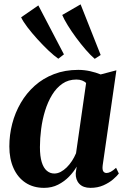

<svg xmlns="http://www.w3.org/2000/svg" viewBox="-20 -874 600 904"><path d="M463.5 -96Q461 -75.5 466.2 -67.5Q471.5 -59.5 481.5 -59.5Q490.5 -59.5 501.5 -65.2Q512.5 -71 526.5 -84L539.5 -57Q531 -45.5 512.5 -29.5Q494 -13.5 467 -1.5Q440 10.5 406 10.5Q371.5 10.5 353.5 -8.5Q335.5 -27.5 336.5 -58.5L341 -89.5Q327.5 -65.5 305.2 -42.5Q283 -19.5 253.5 -4.5Q224 10.5 187.5 10.5Q137 10.5 100.2 -13.8Q63.5 -38 43.8 -82Q24 -126 24 -184.5Q24 -239 37.5 -291.2Q51 -343.5 77.8 -389.5Q104.5 -435.5 143.8 -470.5Q183 -505.5 234.5 -525.2Q286 -545 348.5 -545Q376.5 -545 404.5 -538.8Q432.5 -532.5 454 -523.5L528 -543ZM385.5 -483.5Q378 -490.5 366.5 -495Q355 -499.5 339.5 -499.5Q302 -499.5 273.8 -480Q245.5 -460.5 225.2 -427.2Q205 -394 192.2 -352.5Q179.5 -311 173.8 -266.8Q168 -222.5 168 -181.5Q168 -138 176.5 -110.5Q185 -83 200.5 -70Q216 -57 235.5 -57Q251 -57 265.8 -64.8Q280.5 -72.5 294 -85.8Q307.5 -99 318.8 -116.2Q330 -133.5 338 -152.5ZM254.5 -597.5Q234.5 -611.5 208.2 -636.2Q182 -661 155.8 -690Q129.5 -719 109 -746Q88.5 -773 79.5 -792.5L160.5 -848.5L281 -618ZM426 -597Q407 -613 384 -639.5Q361 -666 338.5 -696.5Q316 -727 298.5 -755.5Q281 -784 273 -803.5L359.5 -853.5L454 -615Z"/></svg>

Font: Merriweather 72pt
Style: Bold Italic
Weight: 700
Italic angle: -7.8°
Version: Version 2.101